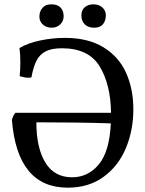

<svg xmlns="http://www.w3.org/2000/svg" viewBox="-20 -860 671 887"><path d="M596 -355Q596 -258 561.5 -175.5Q527 -93 458.5 -43Q390 7 293 7Q60 7 35 -306Q40 -326 51 -339H493Q491 -471 440 -554Q389 -637 266 -637Q218 -637 190.5 -622.5Q163 -608 148.5 -579.5Q134 -551 125 -502L111 -501Q94 -501 71 -508Q74 -540 74 -572Q74 -609 70 -638Q108 -661 165.5 -673Q223 -685 280 -685Q387 -685 458 -641.5Q529 -598 562.5 -523.5Q596 -449 596 -355ZM492 -290Q344 -295 148 -295Q148 -177 189.5 -109Q231 -41 313 -41Q387 -41 436.5 -100.5Q486 -160 492 -290ZM162 -783Q162 -807 176 -823.5Q190 -840 217 -840Q246 -840 260 -825Q274 -810 274 -785Q274 -762 258 -747Q242 -732 219 -732Q194 -732 178 -746.5Q162 -761 162 -783ZM356 -789Q356 -813 371.5 -826.5Q387 -840 412 -840Q437 -840 453 -825.5Q469 -811 469 -789Q469 -765 456 -748.5Q443 -732 415 -732Q387 -732 371.5 -747.5Q356 -763 356 -789Z"/></svg>

Font: Vollkorn SC
Style: Regular
Weight: 400
Designer: Friedrich Althausen
Foundry: Friedrich Althausen
Version: Version 4.015